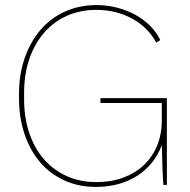

<svg xmlns="http://www.w3.org/2000/svg" viewBox="-20 -729 751 757"><path d="M358 8Q406 8 447.5 -3.5Q489 -15 522 -36.5Q555 -58 579.5 -88.5Q604 -119 618 -157Q619 -112 620.5 -70Q622 -28 624 0H638V-342H376V-323H618V-255Q618 -200 599.5 -155Q581 -110 547 -78Q513 -46 465.5 -28.5Q418 -11 360 -11Q296 -11 243.5 -34.5Q191 -58 153.5 -101Q116 -144 95.5 -204.5Q75 -265 75 -338V-362Q75 -436 95.5 -496Q116 -556 153.5 -599.5Q191 -643 243.5 -666.5Q296 -690 360 -690Q438 -690 501 -655.5Q564 -621 596 -561L612 -571Q597 -602 571.5 -627.5Q546 -653 513 -671Q480 -689 441 -699Q402 -709 360 -709Q293 -709 236.5 -683.5Q180 -658 140 -611.5Q100 -565 77.5 -500.5Q55 -436 55 -359V-342Q55 -264 77 -199.5Q99 -135 138.5 -89Q178 -43 234 -17.5Q290 8 358 8Z"/></svg>

Font: Fixel Variable
Style: Regular
Weight: 100
Width: 3
Designer: AlfaBravo + MacPaw
Foundry: Kyrylo Tkachov, Marchela Mozhyna, Serhii Makarenko, Maria Weinstein, Zakhar Kryvoshyya
Version: Version 1.211